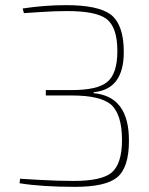

<svg xmlns="http://www.w3.org/2000/svg" viewBox="-20 -718 580 746"><path d="M68 -685Q153 -698 237 -698Q362 -698 411 -661Q461 -621 461 -516Q461 -371 345 -360L343 -356Q482 -344 481 -170Q481 -66 434 -28Q389 8 271 8Q143 8 56 -6L58 -24Q44 -24 135 -19Q205 -15 267 -15Q372 -15 412 -46Q454 -80 454 -174Q454 -274 411 -312Q369 -347 260 -347H158V-368H258Q358 -368 396 -399Q436 -431 436 -520Q436 -613 393 -645Q352 -675 241 -675Q190 -675 134 -671L73 -667Z"/></svg>

Font: Taylor Sans Thin
Style: Regular
Weight: 100
Italic angle: -8°
Designer: Natanael Gama
Version: Version 1.001 September 8, 2015